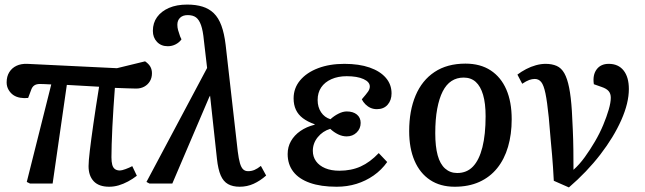

<svg xmlns="http://www.w3.org/2000/svg" viewBox="-20 -802 2819 839"><path d="M457 14Q412 14 389.5 -10Q367 -34 367 -76Q367 -97 372.5 -143.5Q378 -190 388 -260Q398 -330 413 -423Q378 -425 343 -427Q308 -429 272 -431L210 0H111L97 -7L204 -433Q185 -434 173.5 -434.5Q162 -435 154 -435Q139 -435 129.5 -428.5Q120 -422 115 -406L103 -374Q85 -372 68 -375Q51 -378 38.5 -386.5Q26 -395 17.5 -409.5Q9 -424 9 -442Q9 -468 20.5 -486.5Q32 -505 52 -514.5Q72 -524 99 -523L491 -504L614 -534Q630 -523 637 -510.5Q644 -498 644 -482Q644 -462 635 -447Q626 -432 610.5 -423.5Q595 -415 575 -415Q562 -415 536.5 -416Q511 -417 482 -418Q479 -378 476 -333.5Q473 -289 471 -247Q469 -205 468 -171Q467 -137 467 -115Q467 -95 470.5 -82Q474 -69 482.5 -63Q491 -57 504 -57Q512 -57 528.5 -63Q545 -69 558 -76L578 -34Q560 -20 539.5 -9Q519 2 498.5 8Q478 14 457 14Z M1027 14Q997 14 976.5 2.5Q956 -9 944.5 -35.5Q933 -62 928 -108L898 -384L894 -377L733 0H633L620 -7L885 -505L871 -625Q867 -668 858.5 -692Q850 -716 836.5 -726Q823 -736 800 -736Q779 -736 767 -724.5Q755 -713 755 -694Q755 -682 758 -671Q761 -660 767 -643L773 -630Q764 -617 748 -608.5Q732 -600 713 -600Q684 -600 666 -619Q648 -638 648 -667Q648 -702 666.5 -727.5Q685 -753 718.5 -767.5Q752 -782 798 -782Q836 -782 865 -773Q894 -764 914.5 -744Q935 -724 947.5 -690Q960 -656 966 -606L1019 -140Q1023 -108 1028.5 -89Q1034 -70 1042.5 -62Q1051 -54 1064 -54Q1079 -54 1092 -59.5Q1105 -65 1120 -77L1143 -35Q1117 -12 1088.5 1Q1060 14 1027 14Z M1451 14Q1382 14 1334 -3Q1286 -20 1261.5 -52Q1237 -84 1237 -129Q1237 -160 1251.5 -185.5Q1266 -211 1292.5 -229.5Q1319 -248 1355 -257V-259Q1324 -270 1303.5 -285.5Q1283 -301 1273 -322.5Q1263 -344 1263 -372Q1263 -417 1291.5 -451Q1320 -485 1370 -504Q1420 -523 1485 -523Q1549 -523 1595 -507Q1641 -491 1666 -462Q1691 -433 1691 -394Q1691 -364 1674 -344.5Q1657 -325 1627 -325Q1612 -325 1599.5 -330.5Q1587 -336 1577 -346Q1567 -356 1561 -368Q1581 -391 1588.5 -402Q1596 -413 1596 -424Q1596 -444 1568.5 -456.5Q1541 -469 1495 -469Q1457 -469 1428 -456Q1399 -443 1383.5 -420Q1368 -397 1368 -365Q1368 -334 1383 -311.5Q1398 -289 1424 -281Q1439 -295 1458.5 -305Q1478 -315 1495 -315Q1523 -315 1539.5 -301.5Q1556 -288 1556 -265Q1556 -240 1538.5 -223Q1521 -206 1495 -206Q1476 -206 1457.5 -215Q1439 -224 1423 -239Q1390 -229 1368.5 -202.5Q1347 -176 1347 -143Q1347 -117 1361 -97.5Q1375 -78 1401 -67Q1427 -56 1463 -56Q1515 -56 1556 -74.5Q1597 -93 1635 -133L1672 -94Q1647 -59 1612.5 -35Q1578 -11 1537.5 1.5Q1497 14 1451 14Z M1967 14Q1904 14 1859.5 -15.5Q1815 -45 1791.5 -99.5Q1768 -154 1768 -229Q1768 -318 1796 -384.5Q1824 -451 1879 -487.5Q1934 -524 2014 -524Q2079 -524 2124 -494.5Q2169 -465 2192.5 -411Q2216 -357 2216 -281Q2216 -215 2200 -160.5Q2184 -106 2152.5 -67Q2121 -28 2074.5 -7Q2028 14 1967 14ZM1978 -46Q2020 -46 2047 -74.5Q2074 -103 2088 -158.5Q2102 -214 2102 -294Q2102 -350 2091 -387.5Q2080 -425 2059 -444Q2038 -463 2006 -463Q1976 -463 1953 -448Q1930 -433 1914.5 -402.5Q1899 -372 1890.5 -326.5Q1882 -281 1882 -220Q1882 -162 1892.5 -123.5Q1903 -85 1925 -65.5Q1947 -46 1978 -46Z M2466 17 2400 -12Q2398 -46 2396.5 -71.5Q2395 -97 2392.5 -124Q2390 -151 2386.5 -190Q2383 -229 2378 -289Q2371 -358 2363.5 -394Q2356 -430 2345 -443.5Q2334 -457 2317 -457Q2305 -457 2292.5 -452.5Q2280 -448 2262 -436L2241 -476Q2258 -489 2279 -500Q2300 -511 2322 -517Q2344 -523 2364 -523Q2392 -523 2412.5 -514Q2433 -505 2446 -482Q2459 -459 2467 -419Q2475 -379 2479 -317Q2481 -279 2483 -235.5Q2485 -192 2485.5 -147Q2486 -102 2486 -60Q2512 -83 2535.5 -115.5Q2559 -148 2580 -184Q2601 -220 2616 -256Q2631 -292 2640 -323Q2649 -354 2649 -375Q2649 -393 2639.5 -404Q2630 -415 2609 -422L2575 -434Q2569 -474 2587 -498.5Q2605 -523 2640 -523Q2682 -523 2705 -494Q2728 -465 2728 -413Q2728 -352 2695 -277.5Q2662 -203 2603.5 -127Q2545 -51 2466 17Z"/></svg>

Font: Literata 18pt Medium
Style: Italic
Weight: 500
Italic angle: -2°
Designer: Latin by Veronika Burian and Jose Scaglione. Greek by Irene Vlachou. Cyrillic by Vera Evstafieva
Foundry: TypeTogether
Version: Version 3.103;gftools[0.9.29]